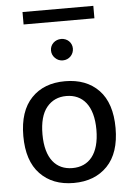

<svg xmlns="http://www.w3.org/2000/svg" viewBox="-60 -935 678 985"><g transform="rotate(-5 279.5 -443.0)"><path d="M93.8 -891.1V-827.1H458.5V-891.1ZM222.2 -682.1C222.2 -667 227.5 -653.8 238.8 -642.6C250 -631.3 263.2 -626 279.3 -626C310.5 -626 335 -651.4 335 -682.1C335 -712.9 310.5 -736.3 279.3 -736.3C247.6 -736.3 222.2 -712.9 222.2 -682.1ZM279.8 -518.6C207 -518.6 149.4 -496.6 106.9 -452.1C64 -407.7 42.5 -342.3 42.5 -256.8C42.5 -171.4 64 -106 106.9 -61.5C149.4 -17.1 207 5.4 279.8 5.4C352.5 5.4 410.2 -17.1 453.1 -61.5C496.1 -106 517.6 -171.4 517.6 -256.8C517.6 -342.3 496.1 -407.7 453.6 -452.1C410.6 -496.6 352.5 -518.6 279.8 -518.6ZM279.8 -442.4C363.8 -442.4 418.9 -381.3 418.9 -256.8C418.9 -131.8 364.3 -71.3 279.8 -71.3C195.8 -71.3 141.1 -131.8 141.1 -256.8C141.1 -318.8 153.8 -365.7 179.2 -396.5C204.6 -427.2 238.3 -442.4 279.8 -442.4Z"/></g></svg>

Font: Estedad Medium
Style: Regular
Weight: 500
Designer: Amin Abedi
Version: Version 7.3